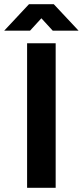

<svg xmlns="http://www.w3.org/2000/svg" viewBox="-58 -894 394 914"><path d="M71 -688H207V0H71ZM80 -874 -38 -748H85L139 -807L193 -748H316L198 -874Z"/></svg>

Font: Roundo SemiBold
Style: Regular
Weight: 600
Designer: Namrata Goyal (Gurmukhi), Shiva Nallaperumal (Latin)
Foundry: Indian Type Foundry
Version: Version 1.000;PS 1.0;hotconv 1.0.88;makeotf.lib2.5.647800